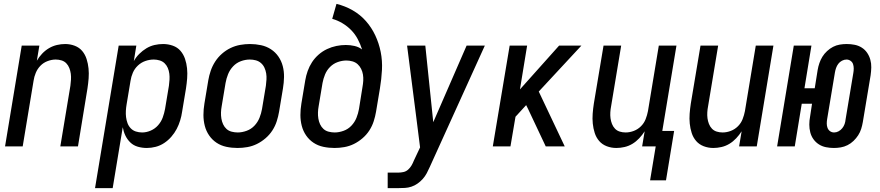

<svg xmlns="http://www.w3.org/2000/svg" viewBox="-20 -755 4540 990"><path d="M6 0 92 -520H183L170 -442Q181 -461 197 -478Q213 -495 232.5 -506.5Q252 -518 273.5 -523Q295 -528 316 -528Q342 -528 365.5 -519Q389 -510 404 -492Q419 -474 426.5 -450.5Q434 -427 436.5 -402Q439 -377 437 -351Q435 -325 431 -299L382 0H291L343 -313Q345 -328 346 -344Q347 -360 345 -375Q343 -390 337.5 -404Q332 -418 322 -428.5Q312 -439 297.5 -443.5Q283 -448 267 -448Q247 -448 225.5 -440Q204 -432 188.5 -416Q173 -400 164.5 -379.5Q156 -359 153 -338L97 0Z M470 215 592 -520H683L670 -440Q681 -460 698 -477Q715 -494 735 -506Q755 -518 777 -523Q799 -528 821 -528Q847 -528 871 -519.5Q895 -511 910.5 -493Q926 -475 934 -451.5Q942 -428 944.5 -402.5Q947 -377 945 -351Q943 -325 939 -299L919 -179Q916 -157 909 -134Q902 -111 891 -90Q880 -69 863.5 -50Q847 -31 826.5 -17.5Q806 -4 783 2Q760 8 737 8Q713 8 690.5 1.5Q668 -5 652 -20.5Q636 -36 626.5 -56Q617 -76 613 -99L561 215ZM713 -72Q735 -72 757 -81.5Q779 -91 795 -109Q811 -127 819 -149Q827 -171 831 -193L851 -313Q853 -328 854 -344Q855 -360 853 -375.5Q851 -391 845 -405Q839 -419 828.5 -429Q818 -439 803 -443.5Q788 -448 773 -448Q751 -448 729.5 -440.5Q708 -433 691 -417Q674 -401 665 -380Q656 -359 653 -338L633 -218Q630 -201 629 -184Q628 -167 630 -151Q632 -135 637.5 -120Q643 -105 654 -93.5Q665 -82 680.5 -77Q696 -72 713 -72Z M1205 8Q1175 8 1147 2Q1119 -4 1096.5 -19Q1074 -34 1058.5 -56.5Q1043 -79 1036 -106Q1029 -133 1029 -162Q1029 -191 1034 -221L1054 -341Q1058 -365 1066.5 -390Q1075 -415 1089.5 -437.5Q1104 -460 1124.5 -478Q1145 -496 1169 -507.5Q1193 -519 1218.5 -523.5Q1244 -528 1269 -528Q1298 -528 1326 -522Q1354 -516 1377 -501Q1400 -486 1415.5 -463.5Q1431 -441 1438 -414Q1445 -387 1444.5 -358Q1444 -329 1439 -299L1419 -179Q1415 -155 1407 -130Q1399 -105 1384.5 -82.5Q1370 -60 1349 -42Q1328 -24 1304.5 -12.5Q1281 -1 1255.5 3.5Q1230 8 1205 8ZM1206 -72Q1228 -72 1251.5 -80.5Q1275 -89 1292 -107Q1309 -125 1318 -147.5Q1327 -170 1331 -193L1351 -313Q1353 -329 1354 -345Q1355 -361 1352.5 -376.5Q1350 -392 1343.5 -406Q1337 -420 1325.5 -430Q1314 -440 1299 -444Q1284 -448 1268 -448Q1245 -448 1222 -439.5Q1199 -431 1182 -413Q1165 -395 1156 -372.5Q1147 -350 1143 -327L1123 -207Q1120 -191 1119.5 -175Q1119 -159 1121.5 -143.5Q1124 -128 1130.5 -114Q1137 -100 1148 -90Q1159 -80 1174.5 -76Q1190 -72 1206 -72Z M1705 8Q1675 8 1647 2Q1619 -4 1596.5 -19Q1574 -34 1558.5 -56.5Q1543 -79 1536 -106Q1529 -133 1529 -162Q1529 -191 1534 -221L1554 -341Q1558 -365 1566.5 -389Q1575 -413 1589 -434.5Q1603 -456 1623 -473.5Q1643 -491 1666.5 -502Q1690 -513 1714.5 -518Q1739 -523 1763 -523Q1786 -523 1808 -518Q1830 -513 1847 -500Q1838 -528 1824.5 -553.5Q1811 -579 1791 -599.5Q1771 -620 1746 -635Q1721 -650 1693 -658L1715 -735Q1760 -724 1799 -701.5Q1838 -679 1867 -646Q1896 -613 1915 -572.5Q1934 -532 1943 -487Q1952 -442 1949.5 -394.5Q1947 -347 1939 -299L1919 -179Q1915 -155 1907 -130Q1899 -105 1884.5 -82.5Q1870 -60 1849 -42Q1828 -24 1804.5 -12.5Q1781 -1 1755.5 3.5Q1730 8 1705 8ZM1706 -72Q1728 -72 1751.5 -80.5Q1775 -89 1792 -107Q1809 -125 1818 -147.5Q1827 -170 1831 -193L1849 -306Q1852 -322 1853 -338.5Q1854 -355 1851.5 -370.5Q1849 -386 1842 -400Q1835 -414 1824 -424Q1813 -434 1797.5 -438.5Q1782 -443 1766 -443Q1744 -443 1721.5 -435Q1699 -427 1682 -410Q1665 -393 1656 -371Q1647 -349 1643 -327L1623 -207Q1620 -191 1619.5 -175Q1619 -159 1621.5 -143.5Q1624 -128 1630.5 -114Q1637 -100 1648 -90Q1659 -80 1674.5 -76Q1690 -72 1706 -72Z M1979 215V135H2034Q2047 135 2060.5 132Q2074 129 2084.5 119.5Q2095 110 2102 98Q2109 86 2114 73L2146 5L2124 -169L2079 -520H2173L2214 -125L2386 -520H2480L2196 106Q2189 122 2180.5 138Q2172 154 2160 167.5Q2148 181 2133 191.5Q2118 202 2101.5 207.5Q2085 213 2068 214Q2051 215 2034 215Z M2521 0 2608 -520H2698L2661 -294L2863 -520H2978L2758 -283L2892 0H2794L2703 -193L2693 -213L2638 -153L2612 0Z M3332 175 3361 0H3291L3304 -78Q3292 -59 3276 -42Q3260 -25 3241 -13.5Q3222 -2 3200.5 3Q3179 8 3158 8Q3132 8 3108.5 -1Q3085 -10 3069.5 -28Q3054 -46 3046.5 -69.5Q3039 -93 3036.5 -118Q3034 -143 3036 -169Q3038 -195 3042 -221L3092 -520H3183L3131 -207Q3128 -192 3127 -176Q3126 -160 3128 -145Q3130 -130 3135.5 -116Q3141 -102 3151 -91.5Q3161 -81 3175.5 -76.5Q3190 -72 3206 -72Q3227 -72 3248 -80Q3269 -88 3285 -104Q3301 -120 3309 -140.5Q3317 -161 3321 -182L3377 -520H3468L3395 -80H3456L3414 175Z M3658 8Q3632 8 3608.5 -1Q3585 -10 3569.5 -28Q3554 -46 3546.5 -69.5Q3539 -93 3536.5 -118Q3534 -143 3536 -169Q3538 -195 3542 -221L3592 -520H3683L3631 -207Q3628 -192 3627 -176Q3626 -160 3628 -145Q3630 -130 3635.5 -116Q3641 -102 3651 -91.5Q3661 -81 3675.5 -76.5Q3690 -72 3706 -72Q3727 -72 3748 -80Q3769 -88 3785 -104Q3801 -120 3809 -140.5Q3817 -161 3821 -182L3877 -520H3968L3882 0H3791L3804 -78Q3792 -59 3776 -42Q3760 -25 3741 -13.5Q3722 -2 3700.5 3Q3679 8 3658 8Z M4280 8Q4259 8 4239 4Q4219 0 4202.5 -10.5Q4186 -21 4174.5 -37Q4163 -53 4158 -72.5Q4153 -92 4153 -112.5Q4153 -133 4157 -154L4167 -220H4114L4078 0H3987L4073 -520H4164L4128 -300H4181L4196 -394Q4199 -412 4205 -429.5Q4211 -447 4220.5 -462.5Q4230 -478 4244.5 -491.5Q4259 -505 4275.5 -513.5Q4292 -522 4310 -525Q4328 -528 4346 -528Q4367 -528 4387 -524Q4407 -520 4423.5 -509.5Q4440 -499 4451 -483Q4462 -467 4467.5 -447.5Q4473 -428 4472.5 -407.5Q4472 -387 4469 -366L4429 -126Q4426 -108 4420.5 -90.5Q4415 -73 4405 -57.5Q4395 -42 4381 -28.5Q4367 -15 4350 -6.5Q4333 2 4315 5Q4297 8 4280 8ZM4281 -72Q4293 -72 4304 -78Q4315 -84 4323 -94Q4331 -104 4335 -115.5Q4339 -127 4340 -139L4380 -379Q4382 -390 4382 -402Q4382 -414 4378.5 -424.5Q4375 -435 4365.5 -441.5Q4356 -448 4345 -448Q4333 -448 4321.5 -442Q4310 -436 4302.5 -426Q4295 -416 4291 -404.5Q4287 -393 4285 -381L4245 -141Q4243 -130 4243 -118Q4243 -106 4247 -95.5Q4251 -85 4260 -78.5Q4269 -72 4281 -72Z"/></svg>

Font: Iosevka SS04 Medium
Style: Italic
Weight: 500
Italic angle: -9°
Monospace: yes
Designer: Belleve Invis
Foundry: Belleve Invis
Version: Version 19.0.0; ttfautohint (v1.8.4)